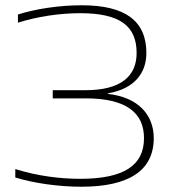

<svg xmlns="http://www.w3.org/2000/svg" viewBox="-20 -699 641 728"><path d="M306 -326C459 -326 526 -271 526 -175C526 -72 450 -21 284 -21C211 -21 123 -31 38 -58V-26C110 -4 203 9 289 9C468 9 563 -52 563 -175C563 -261 507 -330 389 -343V-345C494 -363 535 -426 535 -498C535 -619 456 -679 290 -679C207 -679 117 -666 48 -644V-613C120 -636 206 -649 284 -649C437 -649 498 -599 498 -498C498 -412 441 -357 304 -357H180V-326Z"/></svg>

Font: LT Wave Text Thin
Style: Regular
Weight: 100
Designer: Daniel Lyons
Version: Version 2.5 (Glyphs App)